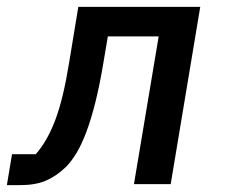

<svg xmlns="http://www.w3.org/2000/svg" viewBox="-36 -536 656 559"><path d="M-1 -87H68Q101 -124 124.5 -185.5Q148 -247 165 -352L192 -516H547L461 0H354L426 -430H278L265 -353Q254 -287 241.5 -237.5Q229 -188 215.5 -152Q202 -116 187 -91Q172 -66 156 -50Q128 -23 97.5 -10Q67 3 23 3H-16Z"/></svg>

Font: IBM Plex Mono Medium
Style: Italic
Weight: 500
Italic angle: -9°
Monospace: yes
Designer: Mike Abbink, Paul van der Laan, Pieter van Rosmalen
Foundry: Bold Monday
Version: Version 2.3